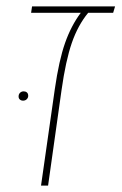

<svg xmlns="http://www.w3.org/2000/svg" viewBox="-20 -579 380 599"><path d="M333 -539H255Q223 -500 204 -445Q185 -390 172 -298L130 0H108L151 -301Q164 -391 183 -445Q202 -499 232 -539H77L80 -559H339ZM68 -280Q68 -287 64 -290.5Q60 -294 54 -294Q47 -294 42.5 -289.5Q38 -285 38 -278Q38 -272 42 -268.5Q46 -265 52 -265Q59 -265 63.5 -269.5Q68 -274 68 -280Z"/></svg>

Font: FiraGO Thin
Style: Italic
Weight: 100
Italic angle: -8°
Designer: bBox Type GmbH
Foundry: bBox Type GmbH
Version: Version 1.001